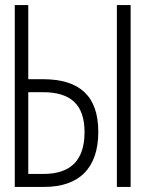

<svg xmlns="http://www.w3.org/2000/svg" viewBox="-20 -734 570 754"><path d="M38 0H154C291 0 366 -74 366 -216C366 -356 294 -423 148 -423H91V-714H38ZM439 0H493V-714H439ZM91 -51V-372H148C257 -372 312 -324 312 -215C312 -103 256 -51 151 -51Z"/></svg>

Font: Noto Sans Mono Condensed Light
Style: Regular
Weight: 300
Width: 3
Designer: Monotype Design Team
Foundry: Monotype Imaging Inc.
Version: Version 2.014